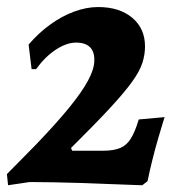

<svg xmlns="http://www.w3.org/2000/svg" viewBox="-31 -530 517 559"><path d="M-10.9 -23.1 71 -106.2Q132.3 -169.9 169.8 -215.9Q207.3 -261.9 225.2 -295.1Q243 -328.2 243.5 -352.2Q244.8 -378.5 231.3 -392.3Q217.7 -406 190.8 -406Q162.9 -406 131.5 -385.4Q100.1 -364.8 74.1 -328.7H61L52.3 -400.3Q81.4 -434.1 115 -458.4Q148.5 -482.8 184.5 -496.1Q220.5 -509.5 254.7 -509.5Q316.8 -509.5 354 -478.3Q391.2 -447.1 391.2 -394.9Q391.2 -370.9 383.6 -347.1Q376.1 -323.3 353.8 -292.2Q331.6 -261.2 288.8 -215Q246.1 -168.8 175.7 -99.1L179.1 -91.2H269.9Q299.9 -91.2 318.9 -99.1Q337.9 -107 350 -126.7Q362.2 -146.4 373 -182.2L448.3 -189Q448.3 -189 442.8 -171.6Q437.4 -154.2 429.2 -126Q421 -97.9 412.8 -65.1Q404.6 -32.4 398.6 -2.7L383.4 9.3Q383.4 9.3 358.8 8.5Q334.2 7.8 294.6 6.1Q255.1 4.4 210.1 2.9Q165.2 1.5 124 0.7Q82.7 0 55.5 0L-7.5 9.3Z"/></svg>

Font: Alegreya
Style: Italic
Weight: 400
Italic angle: -7°
Designer: Juan Pablo del Peral
Foundry: Huerta Tipografica
Version: Version 2.009